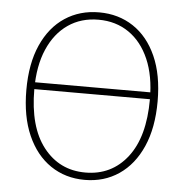

<svg xmlns="http://www.w3.org/2000/svg" viewBox="-50 -721 748 781"><g transform="rotate(5 324.0 -330.0)"><path d="M324 12Q245 12 184.5 -29Q124 -70 90 -147Q56 -224 56 -332Q56 -440 90 -516Q124 -592 184.5 -632Q245 -672 324 -672Q403 -672 463.5 -632Q524 -592 558 -516Q592 -440 592 -332Q592 -224 558 -147Q524 -70 463.5 -29Q403 12 324 12ZM324 -18Q431 -18 495.5 -101Q560 -184 560 -338Q560 -433 530.5 -501Q501 -569 448 -605.5Q395 -642 324 -642Q253 -642 200 -605.5Q147 -569 117.5 -501Q88 -433 88 -338Q88 -184 153 -101Q218 -18 324 -18ZM76 -338V-366H568V-338Z"/></g></svg>

Font: Source Sans 3 Variable
Style: Regular
Weight: 200
Designer: Paul D. Hunt
Foundry: Adobe Systems Incorporated
Version: Version 3.026